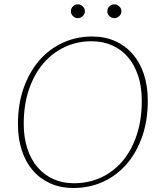

<svg xmlns="http://www.w3.org/2000/svg" viewBox="-20 -884 772 910"><path d="M65 0ZM680.5 -407.5Q680.5 -313 653.8 -236.5Q627 -160 579.8 -105.8Q532.5 -51.5 468 -22.2Q403.5 7 328 7Q268 7 219.2 -14.5Q170.5 -36 136.2 -75.5Q102 -115 83.5 -171Q65 -227 65 -295.5Q65 -390 92 -466.5Q119 -543 166.2 -597.5Q213.5 -652 277.8 -681.5Q342 -711 416.5 -711Q477 -711 525.8 -689.2Q574.5 -667.5 609 -627.8Q643.5 -588 662 -532Q680.5 -476 680.5 -407.5ZM652 -407Q652 -472 635 -524Q618 -576 587 -612.5Q556 -649 512 -668.8Q468 -688.5 413.5 -688.5Q346 -688.5 287.2 -661.2Q228.5 -634 185.2 -583.2Q142 -532.5 117.2 -460Q92.5 -387.5 92.5 -297Q92.5 -232 109.5 -180Q126.5 -128 157.8 -91.5Q189 -55 232.8 -35.2Q276.5 -15.5 330.5 -15.5Q399.5 -15.5 458.5 -42.5Q517.5 -69.5 560.5 -120.2Q603.5 -171 627.8 -243.5Q652 -316 652 -407ZM382.5 -830.5Q382.5 -817.5 372.2 -807.8Q362 -798 349 -798Q335.5 -798 325.8 -807.8Q316 -817.5 316 -830.5Q316 -844 325.8 -853.8Q335.5 -863.5 349 -863.5Q362 -863.5 372.2 -853.8Q382.5 -844 382.5 -830.5ZM555.5 -830.5Q555.5 -817.5 545.2 -807.8Q535 -798 522 -798Q508.5 -798 498.5 -807.8Q488.5 -817.5 488.5 -830.5Q488.5 -844 498.5 -853.8Q508.5 -863.5 522 -863.5Q535 -863.5 545.2 -853.8Q555.5 -844 555.5 -830.5Z"/></svg>

Font: Lato Thin
Style: Italic
Weight: 200
Italic angle: -7°
Designer: Lukasz Dziedzic
Foundry: tyPoland Lukasz Dziedzic
Version: Version 2.007; 2014-02-27